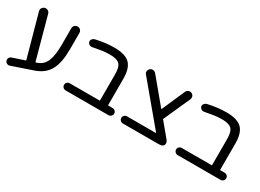

<svg xmlns="http://www.w3.org/2000/svg" viewBox="-27 -1196 2522 1861"><g transform="rotate(30 1233.5 -265.5)"><path d="M79 62Q63 68 47 61Q31 54 26 38Q20 22 28 6.5Q36 -9 52 -14L190 -60L58 -537Q53 -555 63 -571Q73 -587 91 -592Q108 -597 125 -588Q142 -579 147 -561L276 -89L294 -95Q359 -117 385.5 -182Q412 -247 412 -364V-549Q412 -568 425.5 -581.5Q439 -595 458 -595Q477 -595 490 -581.5Q503 -568 503 -549V-364Q503 -218 458.5 -135Q414 -52 305 -15Z M665 0Q649 0 637 -12Q625 -24 625 -40Q625 -57 637 -68.5Q649 -80 665 -80H1003V-377Q1003 -457 973 -486.5Q943 -516 865 -516Q822 -516 777.5 -509.5Q733 -503 677 -492Q660 -489 645.5 -499Q631 -509 628 -525Q626 -541 636.5 -554Q647 -567 664 -571Q719 -584 770.5 -590Q822 -596 869 -596Q993 -596 1043.5 -544.5Q1094 -493 1094 -377V-80H1145Q1162 -80 1174 -68.5Q1186 -57 1186 -40Q1186 -24 1174 -12Q1162 0 1145 0Z M1306 0Q1290 0 1278 -12Q1266 -24 1266 -40Q1266 -57 1278 -68.5Q1290 -80 1306 -80H1633L1262 -524Q1250 -538 1253 -556.5Q1256 -575 1271 -587Q1285 -598 1303.5 -595.5Q1322 -593 1334 -578L1560 -306L1675 -568Q1678 -574 1682.5 -579.5Q1687 -585 1694 -588Q1709 -597 1727 -592Q1745 -587 1755 -570Q1765 -550 1755 -528L1622 -232L1749 -79Q1775 -47 1761 -22Q1754 -9 1739.5 -4.5Q1725 0 1703 0Z M1919 0Q1903 0 1891 -12Q1879 -24 1879 -40Q1879 -57 1891 -68.5Q1903 -80 1919 -80H2257V-377Q2257 -457 2227 -486.5Q2197 -516 2119 -516Q2076 -516 2031.5 -509.5Q1987 -503 1931 -492Q1914 -489 1899.5 -499Q1885 -509 1882 -525Q1880 -541 1890.5 -554Q1901 -567 1918 -571Q1973 -584 2024.5 -590Q2076 -596 2123 -596Q2247 -596 2297.5 -544.5Q2348 -493 2348 -377V-80H2399Q2416 -80 2428 -68.5Q2440 -57 2440 -40Q2440 -24 2428 -12Q2416 0 2399 0Z"/></g></svg>

Font: Varela Round
Style: Regular
Weight: 400
Designer: Joe Prince, Avraham Cornfeld
Foundry: Joe Prince, Avraham Cornfeld
Version: Version 3.010; ttfautohint (v1.8.4.7-5d5b)